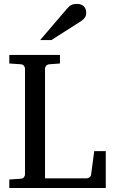

<svg xmlns="http://www.w3.org/2000/svg" viewBox="-20 -948 571 968"><path d="M26.9 0V-43L85 -46.9Q95.7 -47.9 100.8 -54.7Q106 -61.5 106 -68.8V-602.1Q106 -609.4 100.8 -616.2Q95.7 -623 85 -624L26.9 -627.9V-670.9H282.2V-627.9L229 -624Q218.3 -623 212.6 -616.2Q207 -609.4 207 -602.1V-48.8H417Q423.8 -48.8 430.9 -54Q438 -59.1 439 -65.9L455.1 -186H513.2V0ZM414.6 -883.3Q414.6 -869.6 408 -859.9Q401.4 -850.1 391.6 -843.3L239.3 -746.1H182.6L315.4 -901.4Q321.3 -907.7 326.2 -912.8Q331.1 -918 336.9 -921.4Q342.8 -924.8 350.3 -926.5Q357.9 -928.2 368.7 -928.2Q381.8 -928.2 390.6 -924.1Q399.4 -919.9 404.8 -913.6Q410.2 -907.2 412.4 -899.2Q414.6 -891.1 414.6 -883.3Z"/></svg>

Font: Charis SIL Afr
Style: Regular
Weight: 400
Foundry: SIL International
Version: Version 5.000